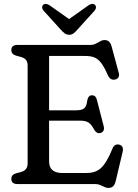

<svg xmlns="http://www.w3.org/2000/svg" viewBox="-20 -926 692 966"><path d="M286 -776.5C300.5 -761 310.5 -751 328 -751C345.5 -751 355 -761 369 -776.5L455.5 -872C466 -884 464 -896.5 457.5 -902C449 -909 438 -907.5 425 -899L327.5 -830L230 -899C217 -907.5 206 -909 197.5 -902C191 -896.5 189 -884 199.5 -872ZM578.5 -198.5C564.5 -201.5 552.5 -195.5 546 -178.5C503 -74 471 -55.5 410 -55.5H294.5C248.5 -55.5 227 -75.5 227 -114V-319H381.5C422.5 -319 435 -307.5 454 -273.5C462 -259.5 473.5 -253 486 -257C500 -261.5 506.5 -273 501.5 -292L467.5 -423.5C463.5 -440 454.5 -447.5 440.5 -446.5C428.5 -445.5 422 -436 419 -420.5C414.5 -384 404.5 -371 362 -371H227V-644.5H402.5C455.5 -644.5 484.5 -637 522.5 -548C531 -528.5 544 -523 557.5 -525.5C573 -528 582.5 -540 578 -557.5L542.5 -689C536 -713.5 526.5 -724.5 505 -724.5C482.5 -724.5 465.5 -700 437 -700H68C47 -700 37 -690.5 37 -674.5C37 -660 45 -650.5 61 -646L83.5 -640C106 -634 119 -622.5 119 -596.5V-103.5C119 -77.5 105.5 -66 83.5 -60L61 -54C44.5 -49.5 37 -40 37 -25.5C37 -9.5 47 0 68 0H460C487.5 0 503.5 19.5 525 19.5C546.5 19.5 556.5 8 562.5 -16.5L597 -162C602 -182 595 -195.5 578.5 -198.5Z"/></svg>

Font: dr Title
Style: Regular
Weight: 400
Version: Version 1.000;hotconv 1.0.109;makeotfexe 2.5.65596